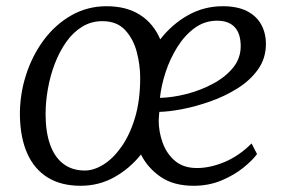

<svg xmlns="http://www.w3.org/2000/svg" viewBox="-20 -587 916 617"><path d="M239 10Q176.5 10 133.5 -16.5Q90.5 -43 68 -93Q45.5 -143 44 -214Q43 -281 63 -344.2Q83 -407.5 120.2 -457.8Q157.5 -508 209 -537.5Q260.5 -567 322.5 -567Q386 -567 429.5 -539.5Q473 -512 495 -460.5Q532.5 -509 584 -538Q635.5 -567 696 -567Q743 -567 773.8 -551.2Q804.5 -535.5 819.5 -508Q834.5 -480.5 834.5 -446Q834.5 -399.5 809.2 -364Q784 -328.5 743.2 -303Q702.5 -277.5 655.5 -261Q608.5 -244.5 565.2 -236.2Q522 -228 492 -227.5Q491.5 -221 490.8 -213.8Q490 -206.5 490 -199.5Q490 -164 502.5 -128.8Q515 -93.5 542.2 -70.2Q569.5 -47 613 -47Q654.5 -47 700.8 -66Q747 -85 788.5 -126L806 -92Q792 -72.5 762.5 -48.5Q733 -24.5 692 -7.2Q651 10 602.5 10Q537.5 10 496 -18.8Q454.5 -47.5 433 -90.5Q396.5 -45 347.2 -17.5Q298 10 239 10ZM252.5 -39Q281.5 -39 312.5 -58.2Q343.5 -77.5 370.2 -115.2Q397 -153 413.8 -208.5Q430.5 -264 430.5 -337Q430.5 -378 419.5 -420Q408.5 -462 382 -490.5Q355.5 -519 309 -519Q273 -519 243.8 -501Q214.5 -483 192.8 -452Q171 -421 156.2 -382.5Q141.5 -344 134 -302Q126.5 -260 126.5 -220.5Q126.5 -163.5 140.8 -123Q155 -82.5 183.2 -60.8Q211.5 -39 252.5 -39ZM494 -272.5Q534.5 -273.5 579.5 -285Q624.5 -296.5 664.2 -317.8Q704 -339 728.8 -369.2Q753.5 -399.5 753.5 -438.5Q753.5 -479.5 734 -500Q714.5 -520.5 678 -520.5Q637.5 -520.5 605.2 -496.8Q573 -473 549.5 -435.2Q526 -397.5 512 -354.5Q498 -311.5 494 -272.5Z"/></svg>

Font: Merriweather Light 18pt Light
Style: Italic
Weight: 300
Italic angle: -7.8°
Version: Version 2.101